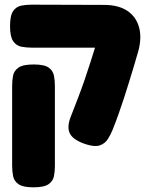

<svg xmlns="http://www.w3.org/2000/svg" viewBox="-20 -607 644 822"><path d="M349 11Q296 -6 280.5 -33Q265 -60 282 -105Q298 -146 313 -185Q328 -224 341.5 -263Q355 -302 367.5 -341.5Q380 -381 392.5 -421Q405 -461 418 -503L574 -395Q564 -359 553.5 -324.5Q543 -290 532.5 -255.5Q522 -221 511 -187.5Q500 -154 488 -120Q476 -86 462 -51Q454 -31 442 -12Q430 7 408.5 15Q387 23 349 11ZM123 195Q78 195 59 181.5Q40 168 36 146.5Q32 125 32 103V-240Q32 -263 36 -283.5Q40 -304 59 -317.5Q78 -331 124 -331Q170 -331 188.5 -317.5Q207 -304 211 -283Q215 -262 215 -239V104Q215 126 211 147Q207 168 188 181.5Q169 195 123 195ZM567 -371 408 -403H372H116Q93 -403 71.5 -407Q50 -411 36.5 -430.5Q23 -450 23 -495Q23 -541 36.5 -560Q50 -579 71.5 -583Q93 -587 115 -587L426 -586Q489 -586 527.5 -559Q566 -532 577 -483.5Q588 -435 567 -371Z"/></svg>

Font: Fredoka
Style: Bold
Weight: 700
Designer: Ben Nathan
Foundry: Milena B. Brandão, Ben Nathan
Version: Version 2.001